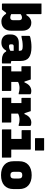

<svg xmlns="http://www.w3.org/2000/svg" viewBox="1372 -2212 857 3640"><g transform="rotate(90 1800.0 -391.5)"><path d="M160 0H58Q47 0 47 -11V-750H236Q247 -750 247 -739V-464H266Q289 -507 326.5 -532Q364 -557 409 -557Q480 -557 521 -511.5Q562 -466 562 -384V-175Q562 -90 514.5 -40Q467 10 387 10Q333 10 297.5 -16.5Q262 -43 241 -79H222Q210 -62 195.5 -44Q181 -26 171 -13Q161 0 160 0ZM312 -380Q279 -380 247 -354V-176Q280 -158 312 -158Q363 -158 363 -216V-322Q363 -354 349 -368Q337 -380 312 -380Z M1136 -352V-190Q1136 -176 1147 -173Q1151 -171 1155 -171H1183V-11Q1183 0 1172 0H1105Q1056 0 1015.5 -20Q975 -40 956 -80H937Q916 -38 879 -14Q842 10 786 10Q716 10 674.5 -28Q633 -66 633 -131V-170Q633 -240 674.5 -280Q716 -320 792 -320H943V-334Q943 -369 924.5 -381.5Q906 -394 854 -394Q767 -394 680 -371H660V-517Q660 -524 663 -527Q670 -534 701.5 -541.5Q733 -549 778.5 -554.5Q824 -560 872 -560Q1009 -560 1072.5 -510.5Q1136 -461 1136 -352ZM820 -166Q820 -134 853 -134Q901 -134 943 -161V-223H854Q837 -223 828 -214Q820 -204 820 -190Z M1233 -177H1333V-370H1246Q1235 -370 1235 -381V-547H1486Q1486 -547 1490.5 -534Q1495 -521 1501.5 -501.5Q1508 -482 1514.5 -462Q1521 -442 1526 -427H1542Q1569 -494 1610 -525.5Q1651 -557 1706 -557Q1729 -557 1744 -552.5Q1759 -548 1764 -543Q1767 -540 1767 -533V-318H1747Q1698 -334 1648 -334Q1619 -334 1588.5 -327Q1558 -320 1533 -306V-177H1692Q1703 -177 1703 -166V0H1244Q1233 0 1233 -11Z M1833 -177H1933V-370H1846Q1835 -370 1835 -381V-547H2086Q2086 -547 2090.5 -534Q2095 -521 2101.5 -501.5Q2108 -482 2114.5 -462Q2121 -442 2126 -427H2142Q2169 -494 2210 -525.5Q2251 -557 2306 -557Q2329 -557 2344 -552.5Q2359 -548 2364 -543Q2367 -540 2367 -533V-318H2347Q2298 -334 2248 -334Q2219 -334 2188.5 -327Q2158 -320 2133 -306V-177H2292Q2303 -177 2303 -166V0H1844Q1833 0 1833 -11Z M2433 -177H2613V-373H2458Q2447 -373 2447 -384V-547H2805Q2816 -547 2816 -536V-177H2956Q2967 -177 2967 -166V0H2444Q2433 0 2433 -11ZM2598 -800H2823Q2834 -800 2834 -789V-627H2609Q2598 -627 2598 -638Z M3300 -564Q3424 -564 3494 -502Q3564 -440 3564 -326V-220Q3564 -106 3494.5 -44.5Q3425 17 3300 17Q3176 17 3106 -44.5Q3036 -106 3036 -220V-326Q3036 -440 3106 -502Q3176 -564 3300 -564ZM3300 -386Q3266 -386 3251 -369.5Q3236 -353 3236 -317V-229Q3236 -193 3253 -177Q3268 -161 3300 -161Q3334 -161 3349 -177Q3364 -193 3364 -229V-317Q3364 -355 3348 -371Q3332 -386 3300 -386Z"/></g></svg>

Font: Recursive Mn Lnr St Blk
Style: Regular
Weight: 900
Monospace: yes
Version: Version 1.079;hotconv 1.0.112;makeotfexe 2.5.65598; ttfautoh